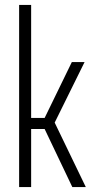

<svg xmlns="http://www.w3.org/2000/svg" viewBox="-20 -763 386 783"><path d="M58 0V-743H107V-282H162L273 -510H325L203 -263L330 0H275L162 -237H107V0Z"/></svg>

Font: Saira ExtraCondensed Light
Style: Regular
Weight: 300
Width: 2
Designer: Hector Gatti with collaboration of the Omnibus-Type team
Foundry: Omnibus-Type
Version: Version 1.101